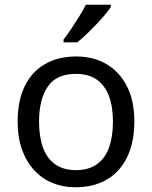

<svg xmlns="http://www.w3.org/2000/svg" viewBox="-20 -786 645 816"><path d="M551 -269Q551 -202 533.5 -150.5Q516 -99 483.5 -63Q451 -27 404.5 -8.5Q358 10 301 10Q248 10 203 -8.5Q158 -27 125 -63Q92 -99 73.5 -150.5Q55 -202 55 -269Q55 -358 85 -419.5Q115 -481 171 -513.5Q227 -546 304 -546Q377 -546 432.5 -513.5Q488 -481 519.5 -419.5Q551 -358 551 -269ZM146 -269Q146 -206 162.5 -159.5Q179 -113 214 -88Q249 -63 303 -63Q357 -63 392 -88Q427 -113 443.5 -159.5Q460 -206 460 -269Q460 -333 443 -378Q426 -423 391.5 -447.5Q357 -472 302 -472Q220 -472 183 -418Q146 -364 146 -269ZM451 -756Q442 -742 425 -722Q408 -702 387.5 -680.5Q367 -659 346.5 -639.5Q326 -620 308 -606H250V-618Q265 -637 282.5 -663Q300 -689 317 -716.5Q334 -744 345 -766H451Z"/></svg>

Font: Noto Sans Khmer UI
Style: Regular
Weight: 400
Designer: Danh Hong and the Monotype Design Team
Foundry: Monotype Imaging Inc.
Version: Version 2.002